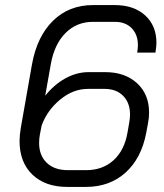

<svg xmlns="http://www.w3.org/2000/svg" viewBox="-20 -728 646 756"><path d="M57 -173Q57 -195 62 -225L106 -475Q126 -585 189 -646.5Q252 -708 346 -708H432Q507 -708 551.5 -667.5Q596 -627 596 -559Q596 -547 592 -521H520Q523 -536 523 -550Q523 -592 498.5 -617Q474 -642 432 -642H346Q282 -642 238 -598Q194 -554 180 -475L158 -351Q193 -395 237.5 -419.5Q282 -444 329 -444H394Q472 -444 519.5 -400.5Q567 -357 567 -285Q567 -263 563 -244L556 -206Q537 -105 474.5 -48.5Q412 8 318 8H245Q158 8 107.5 -40.5Q57 -89 57 -173ZM319 -58Q384 -58 427 -97Q470 -136 482 -206L489 -246Q492 -263 492 -277Q492 -323 465 -350.5Q438 -378 392 -378H326Q268 -378 217 -336Q166 -294 144 -234L137 -198Q134 -182 134 -165Q134 -116 164 -87Q194 -58 248 -58Z"/></svg>

Font: Bai Jamjuree
Style: Italic
Weight: 400
Italic angle: -10°
Version: Version 1.000; ttfautohint (v1.6)